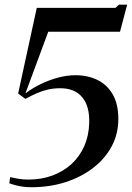

<svg xmlns="http://www.w3.org/2000/svg" viewBox="-20 -776 552 804"><path d="M22.5 -34.5Q38.5 -30.5 57.8 -27.2Q77 -24 99 -24Q153.5 -24 199.5 -41Q245.5 -58 279.5 -89.2Q313.5 -120.5 332.8 -164Q352 -207.5 353.5 -260.5Q356 -330.5 324.5 -368.5Q293 -406.5 232.5 -406.5Q205 -406.5 181.5 -401.2Q158 -396 135.2 -386Q112.5 -376 86 -362L56 -384.5L134 -743H463.5L478 -756.5H512.5L482.5 -643H182L86.5 -385Q116.5 -407.5 151.2 -424.2Q186 -441 223.2 -451Q260.5 -461 296 -461Q347.5 -461 388 -441.2Q428.5 -421.5 452 -381Q475.5 -340.5 475.5 -277.5Q475.5 -215.5 447.8 -163.5Q420 -111.5 370.2 -73Q320.5 -34.5 254.2 -13.2Q188 8 111.5 8Q94.5 8 78.2 6Q62 4 47.2 0.2Q32.5 -3.5 19 -8.5Z"/></svg>

Font: Merriweather 144pt Medium
Style: Italic
Weight: 500
Italic angle: -7.8°
Version: Version 2.101